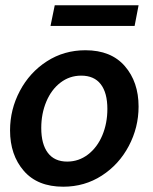

<svg xmlns="http://www.w3.org/2000/svg" viewBox="-20 -696 578 726"><path d="M18 -203Q18 -282 55 -352Q92 -422 157 -464Q222 -506 303 -506Q400 -506 452 -446Q504 -386 504 -293Q504 -214 467 -144Q430 -74 365 -32Q300 10 219 10Q122 10 70 -50Q18 -110 18 -203ZM386 -284Q386 -345 361 -377.5Q336 -410 287 -410Q243 -410 208.5 -383.5Q174 -357 155 -311.5Q136 -266 136 -212Q136 -151 161 -118Q186 -85 234 -85Q278 -85 313 -112Q348 -139 367 -184.5Q386 -230 386 -284ZM187 -676H504L489 -598H171Z"/></svg>

Font: Cabin SemiBold
Style: Italic
Weight: 600
Italic angle: -7°
Designer: Pablo Impallari
Foundry: Pablo Impallari. http://www.impallari.com Igino Marini. http://www.ikern.com
Version: Version 2.200